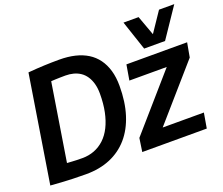

<svg xmlns="http://www.w3.org/2000/svg" viewBox="-129 -981 1372 1183"><g transform="rotate(-20 557.5 -389.5)"><path d="M247 10Q199 10 160 8.5Q121 7 86.5 5Q52 3 15 0L127 -701Q185 -706 234 -708Q283 -710 332 -710Q388 -710 434 -699Q480 -688 515.5 -666Q551 -644 575.5 -610.5Q600 -577 613 -532.5Q626 -488 626 -431Q626 -326 600 -244Q574 -162 525 -105.5Q476 -49 406 -19.5Q336 10 247 10ZM259 -91Q301 -91 337.5 -105Q374 -119 403.5 -146.5Q433 -174 453.5 -215Q474 -256 485 -309Q496 -362 496 -428Q496 -464 488 -493Q480 -522 465.5 -543.5Q451 -565 431 -578.5Q411 -592 386.5 -598.5Q362 -605 334 -605Q316 -605 299 -604.5Q282 -604 266.5 -603.5Q251 -603 240 -602L159 -95Q177 -94 192 -93Q207 -92 222.5 -91.5Q238 -91 259 -91ZM618 0 631 -88 939 -441H694L711 -541H1109L1092 -447L788 -99H1058L1041 0ZM1115 -789 984 -595H847L782 -789H881L928 -660L1015 -789Z"/></g></svg>

Font: Georama ExtraCondensed Thin SemiBold
Style: Italic
Weight: 600
Italic angle: -9°
Version: Version 1.001